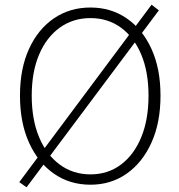

<svg xmlns="http://www.w3.org/2000/svg" viewBox="-20 -773 760 817"><path d="M93 24 62 2 625 -753 656 -729ZM365 13Q277 13 209.5 -34Q142 -81 103.5 -166Q65 -251 65 -366Q65 -481 103.5 -565Q142 -649 209.5 -695Q277 -741 365 -741Q452 -741 519 -695Q586 -649 624.5 -565Q663 -481 663 -366Q663 -251 624.5 -166Q586 -81 519 -34Q452 13 365 13ZM365 -31Q439 -31 494.5 -72.5Q550 -114 581 -189Q612 -264 612 -366Q612 -467 581 -541Q550 -615 494.5 -655.5Q439 -696 365 -696Q291 -696 234.5 -655.5Q178 -615 146.5 -541Q115 -467 115 -366Q115 -264 146.5 -189Q178 -114 234.5 -72.5Q291 -31 365 -31Z"/></svg>

Font: Noto Sans JP ExtraLight
Style: Regular
Weight: 250
Designer: Ryoko NISHIZUKA  (kana, bopomofo & ideographs); Paul D. Hunt (Latin, Greek & Cyrillic); Sandoll Communications , Soo-you
Foundry: Adobe
Version: Version 2.004-H2;hotconv 1.0.118;makeotfexe 2.5.65603